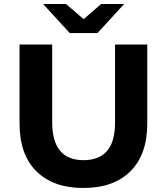

<svg xmlns="http://www.w3.org/2000/svg" viewBox="-20 -921 828 953"><path d="M77 -308V-700H239V-314Q239 -126 395 -126Q471 -126 511 -171.5Q551 -217 551 -314V-700H711V-308Q711 -154 627.5 -71Q544 12 394 12Q244 12 160.5 -71Q77 -154 77 -308ZM596 -901 464 -757H326L194 -901H308L395 -826L482 -901Z"/></svg>

Font: mBank
Style: Bold
Weight: 700
Designer: Julieta Ulanovsky
Foundry: Julieta Ulanovsky
Version: Version 7.200